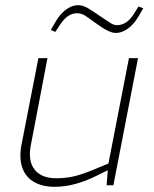

<svg xmlns="http://www.w3.org/2000/svg" viewBox="-20 -714 595 740"><path d="M190 6Q144 6 111.5 -12.5Q79 -31 66 -67.5Q53 -104 63 -157L128 -490H163L98 -150Q88 -92 114 -59.5Q140 -27 197 -27Q235 -27 267.5 -35Q300 -43 343 -61L398 -84L477 -490H512L417 0H391L396 -66L402 -61L351 -36Q311 -16 270.5 -5Q230 6 190 6ZM193 -591 176 -599 194 -630Q207 -652 221.5 -666Q236 -680 251 -687Q266 -694 281 -694Q299 -694 318 -683Q337 -672 364 -653Q392 -634 405.5 -625.5Q419 -617 431 -617Q448 -617 464 -626.5Q480 -636 495 -659L514 -689L532 -682L514 -651Q495 -619 472 -603Q449 -587 427 -587Q413 -587 394.5 -596Q376 -605 343 -629Q323 -644 308.5 -653.5Q294 -663 277 -663Q260 -663 244.5 -653.5Q229 -644 213 -621Z"/></svg>

Font: REM Thin
Style: Italic
Weight: 250
Italic angle: -11°
Designer: Octavio Pardo
Foundry: Ashler Design
Version: Version 1.005;gftools[0.9.28]